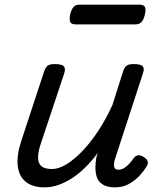

<svg xmlns="http://www.w3.org/2000/svg" viewBox="-20 -791 686 827"><path d="M172 16Q121 16 91.5 -7.5Q62 -31 56.5 -75.5Q51 -120 71 -182L170 -483Q177 -503 186.5 -509Q196 -515 215 -515Q247 -515 255 -505.5Q263 -496 257 -476L155 -170Q144 -137 144 -112.5Q144 -88 158 -75.5Q172 -63 204 -63Q233 -63 266.5 -83.5Q300 -104 335 -140.5Q370 -177 403 -227Q436 -277 464 -338L510 -483Q517 -503 526.5 -509Q536 -515 555 -515Q586 -515 594.5 -505.5Q603 -496 596 -476L477 -111Q472 -97 471 -85Q470 -73 474.5 -66.5Q479 -60 490 -60Q503 -60 514.5 -67Q526 -74 536.5 -85.5Q547 -97 556 -110Q563 -120 574 -122Q585 -124 600 -114Q615 -104 616.5 -94.5Q618 -85 612 -75Q602 -58 583 -36.5Q564 -15 537 0.5Q510 16 476 16Q442 16 423 4Q404 -8 397.5 -27Q391 -46 391 -68.5Q391 -91 395 -113L401 -132Q375 -97 347 -69.5Q319 -42 289.5 -23Q260 -4 230.5 6Q201 16 172 16ZM306 -686Q286 -686 282 -698Q278 -710 282 -728Q287 -749 296 -760Q305 -771 323 -771H581Q601 -771 605 -759Q609 -747 604 -728Q599 -707 590 -696.5Q581 -686 563 -686Z"/></svg>

Font: Playwrite CZ
Style: Regular
Weight: 400
Designer: Veronika Burian, José Scaglione
Foundry: TypeTogether
Version: Version 1.002